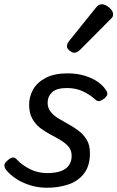

<svg xmlns="http://www.w3.org/2000/svg" viewBox="-24 -864 552 903"><path d="M197 19Q156 19 118.5 7.5Q81 -4 51.5 -23.5Q22 -43 3 -67Q-3 -76 -3.5 -86Q-4 -96 11 -109Q24 -121 35 -123Q46 -125 56 -113Q79 -88 116 -69Q153 -50 198 -50Q236 -50 261.5 -59Q287 -68 300 -86.5Q313 -105 313 -131Q313 -157 298.5 -174Q284 -191 261.5 -204.5Q239 -218 213 -231.5Q187 -245 164.5 -262.5Q142 -280 127.5 -306.5Q113 -333 113 -372Q113 -409 131.5 -442.5Q150 -476 190.5 -497.5Q231 -519 293 -519Q338 -519 374 -508Q410 -497 434.5 -480Q459 -463 471 -445Q481 -432 481 -422.5Q481 -413 467 -401Q455 -392 445 -389Q435 -386 424 -396Q400 -418 367 -434Q334 -450 291 -450Q242 -450 221 -430Q200 -410 200 -381Q200 -356 214.5 -338Q229 -320 251.5 -306.5Q274 -293 299.5 -279Q325 -265 347.5 -247.5Q370 -230 384.5 -205.5Q399 -181 399 -143Q399 -85 372 -49Q345 -13 299 3Q253 19 197 19ZM325 -616Q316 -616 303.5 -625.5Q291 -635 291 -646Q291 -653 293.5 -659Q296 -665 301 -671L424 -824Q433 -836 440 -840Q447 -844 455 -844Q465 -844 477.5 -837Q490 -830 499 -819Q508 -808 508 -796Q508 -788 504.5 -783Q501 -778 495 -773L354 -631Q339 -616 325 -616Z"/></svg>

Font: Playwrite MX
Style: Regular
Weight: 400
Designer: Veronika Burian, José Scaglione
Foundry: TypeTogether
Version: Version 1.002